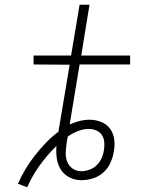

<svg xmlns="http://www.w3.org/2000/svg" viewBox="-20 -755 640 813"><path d="M95 38 56 23Q70 -9 88 -39Q106 -69 128 -97Q150 -125 174.5 -150.5Q199 -176 227 -197L228 -198Q228 -198 228 -198.5Q228 -199 228 -199V-200Q228 -200 228 -200Q228 -200 228 -201L275 -481L122 -482V-520H281L317 -735H359L324 -520H531V-482H317L275 -228Q295 -237 316.5 -242.5Q338 -248 359 -248Q385 -248 408.5 -238.5Q432 -229 446 -210Q460 -191 463.5 -165.5Q467 -140 462 -114Q462 -114 462 -114Q462 -114 462 -113Q458 -89 447.5 -65.5Q437 -42 417.5 -24.5Q398 -7 373 0.5Q348 8 324 8Q297 8 274 -4Q251 -16 237.5 -37Q224 -58 220.5 -84Q217 -110 219 -137Q180 -99 148 -54.5Q116 -10 95 38ZM324 -30Q341 -30 359 -36.5Q377 -43 390 -56Q403 -69 410.5 -86Q418 -103 420 -120Q423 -137 421.5 -153.5Q420 -170 411.5 -183Q403 -196 388 -202.5Q373 -209 356 -209Q333 -209 310 -200Q287 -191 267 -177Q266 -172 265 -166.5Q264 -161 263 -156Q260 -134 258.5 -113Q257 -92 263.5 -73Q270 -54 286.5 -42Q303 -30 324 -30Z"/></svg>

Font: Iosevka SS04 XLt Ex
Style: Italic
Weight: 200
Width: 7
Italic angle: -9°
Monospace: yes
Designer: Belleve Invis
Foundry: Belleve Invis
Version: Version 19.0.0; ttfautohint (v1.8.4)